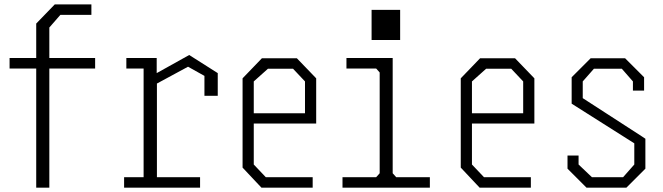

<svg xmlns="http://www.w3.org/2000/svg" viewBox="-20 -860 3040 880"><path d="M416 -545.9H206.1V0H146V-545.9H23.9V-594.2H146V-752L231 -839.8H398.9V-792H256.8L206.1 -733.9V-594.2H416Z M917 -512.2 841.8 -554.2 699.2 -477.1V-47.9H897V0H548.8V-47.9H638.2V-545.9H559.1V-594.2H698.2V-524.9L847.2 -607.9L978 -524.9V-420.9H917Z M1429.2 -501V-293.9H1143.1V-106L1198.2 -47.9H1413.1V0H1178.2L1091.8 -91.8V-501L1180.2 -592.8H1340.8ZM1377.9 -340.8V-486.8L1323.2 -544.9H1208L1143.1 -486.8V-340.8Z M1683.1 -676.8V-814.9H1814V-676.8ZM1950.2 0H1549.8V-47.9H1704.1L1720.2 -65.9V-527.8L1704.1 -545.9H1567.9V-594.2H1779.8V-65.9L1795.9 -47.9H1950.2Z M2429.2 -501V-293.9H2143.1V-106L2198.2 -47.9H2413.1V0H2178.2L2091.8 -91.8V-501L2180.2 -592.8H2340.8ZM2377.9 -340.8V-486.8L2323.2 -544.9H2208L2143.1 -486.8V-340.8Z M2880.9 -486.8 2830.1 -544.9H2702.1L2650.9 -486.8V-410.2L2921.9 -234.9L2938 -224.1V-86.9L2851.1 0H2668L2581.1 -86.9V-147H2631.8V-106L2692.9 -47.9H2835.9L2887.2 -106V-203.1L2600.1 -384.8V-505.9L2687 -592.8H2845.2L2932.1 -505.9V-444.8H2880.9Z"/></svg>

Font: Steps Mono
Style: Regular
Weight: 400
Width: 3
Version: Version 1.000;PS 001.000;hotconv 1.0.70;makeotf.lib2.5.58329